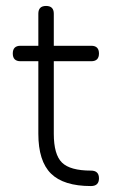

<svg xmlns="http://www.w3.org/2000/svg" viewBox="-20 -626 397 646"><path d="M286 0Q194 0 151.5 -42Q109 -84 109 -176V-420H49Q23 -420 23 -446Q23 -472 49 -472H109V-580Q109 -606 135 -606Q161 -606 161 -580V-472H287Q313 -472 313 -446Q313 -420 287 -420H161V-176Q161 -106 188.5 -79Q216 -52 286 -52Q313 -52 313 -26Q313 0 286 0Z"/></svg>

Font: Jura
Style: Regular
Weight: 400
Designer: Daniel Johnson, Alexei Vanyashin
Foundry: Daniel Johnson
Version: Version 5.103